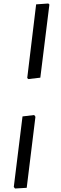

<svg xmlns="http://www.w3.org/2000/svg" viewBox="-20 -819 352 1100"><path d="M257 -799 263 -793 211 -374 142 -366 136 -372 187 -794ZM176 -160 183 -150 133 257 66 261 59 252 109 -152Z"/></svg>

Font: Alegreya Sans SC Medium
Style: Italic
Weight: 500
Italic angle: -7°
Designer: Juan Pablo del Peral
Foundry: Huerta Tipografica
Version: Version 2.007